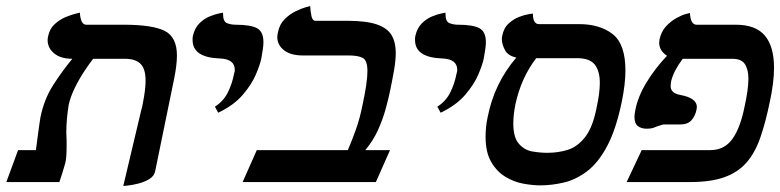

<svg xmlns="http://www.w3.org/2000/svg" viewBox="-20 -604 2588 637"><path d="M389 13 448 -236Q452 -249 454 -262Q463 -307 463 -336Q463 -376 446 -392.5Q429 -409 394 -409H289Q275 -391 258 -365Q241 -339 227.5 -311Q214 -283 208 -257Q204 -232 202 -209Q200 -186 200 -165Q200 -158 200.5 -151Q201 -144 201 -137V-120Q201 -102 200 -86.5Q199 -71 196 -61Q192 -47 187 -30.5Q182 -14 177 0H1L40 -106H99Q100 -114 101.5 -123.5Q103 -133 104 -143Q107 -166 110 -187.5Q113 -209 114 -214Q126 -274 156 -321Q186 -368 220 -409Q181 -409 159.5 -427Q138 -445 138 -471Q138 -475 138.5 -478Q139 -481 140 -485Q145 -509 161.5 -524Q178 -539 197 -547Q216 -555 230.5 -558.5Q245 -562 245 -562Q246 -544 251 -533Q256 -522 266 -522H390Q486 -522 526.5 -501.5Q567 -481 567 -420Q567 -389 558 -344L495 -37Q492 -20 475.5 -10Q459 0 439 5Q419 10 404 11.5Q389 13 389 13Z M704 -230 693 -250Q721 -268 735.5 -296.5Q750 -325 757 -361Q758 -364 758.5 -366.5Q759 -369 759 -372Q759 -408 710 -410Q619 -413 619 -471Q619 -475 619 -478Q619 -481 620 -485Q626 -511 641.5 -526.5Q657 -542 675.5 -549.5Q694 -557 707 -559.5Q720 -562 720 -562V-558Q720 -532 733.5 -527Q747 -522 761 -522Q811 -522 832.5 -510.5Q854 -499 854 -464Q854 -454 852 -440.5Q850 -427 847 -410Q843 -390 829 -357Q815 -324 785.5 -289.5Q756 -255 704 -230Z M1132 -535Q1195 -535 1230 -523Q1265 -511 1279 -487.5Q1293 -464 1293 -429Q1293 -404 1287.5 -372Q1282 -340 1274 -302Q1269 -277 1259.5 -242.5Q1250 -208 1234 -172.5Q1218 -137 1192 -106H1274L1227 0H785L832 -106H1134Q1147 -136 1160.5 -173.5Q1174 -211 1183 -257Q1199 -331 1199 -368Q1199 -403 1184 -411.5Q1169 -420 1137 -420H985Q944 -420 922 -437.5Q900 -455 900 -481Q900 -485 900.5 -488.5Q901 -492 902 -496Q907 -523 924 -540Q941 -557 960.5 -566.5Q980 -576 994.5 -580Q1009 -584 1009 -584Q1010 -565 1013.5 -550Q1017 -535 1026 -535Z M1442 -230 1431 -250Q1459 -268 1473.5 -296.5Q1488 -325 1495 -361Q1496 -364 1496.5 -366.5Q1497 -369 1497 -372Q1497 -408 1448 -410Q1357 -413 1357 -471Q1357 -475 1357 -478Q1357 -481 1358 -485Q1364 -511 1379.5 -526.5Q1395 -542 1413.5 -549.5Q1432 -557 1445 -559.5Q1458 -562 1458 -562V-558Q1458 -532 1471.5 -527Q1485 -522 1499 -522Q1549 -522 1570.5 -510.5Q1592 -499 1592 -464Q1592 -454 1590 -440.5Q1588 -427 1585 -410Q1581 -390 1567 -357Q1553 -324 1523.5 -289.5Q1494 -255 1442 -230Z M1772 11Q1748 11 1717 5.5Q1686 0 1657.5 -17Q1629 -34 1610 -66Q1591 -98 1591 -151Q1591 -165 1592.5 -181.5Q1594 -198 1598 -216Q1620 -328 1693 -413Q1665 -419 1655 -438.5Q1645 -458 1645 -474Q1645 -481 1646 -484Q1651 -511 1667.5 -526Q1684 -541 1702.5 -548Q1721 -555 1734.5 -557Q1748 -559 1748 -559Q1748 -524 1768 -524H1901Q1970 -524 2012.5 -491Q2055 -458 2055 -370Q2055 -326 2043 -267Q2024 -175 1994.5 -119.5Q1965 -64 1928 -36Q1891 -8 1851 1.5Q1811 11 1772 11ZM1895 -411H1759Q1709 -346 1690 -258Q1683 -223 1683 -195Q1683 -148 1701.5 -127Q1720 -106 1746 -101.5Q1772 -97 1796 -97Q1832 -97 1864 -107Q1896 -117 1921.5 -149.5Q1947 -182 1960 -250Q1965 -273 1967.5 -293Q1970 -313 1970 -329Q1970 -369 1953 -390Q1936 -411 1895 -411Z M2245 -409Q2231 -390 2221.5 -372.5Q2212 -355 2207 -336Q2206 -331 2205.5 -326.5Q2205 -322 2205 -318Q2205 -295 2237 -289Q2292 -279 2292 -249Q2292 -247 2291.5 -245Q2291 -243 2291 -241Q2287 -220 2274.5 -205.5Q2262 -191 2236 -191H2181Q2179 -191 2173.5 -189Q2168 -187 2161 -185Q2154 -182 2146.5 -179.5Q2139 -177 2125 -177Q2108 -177 2096.5 -185.5Q2085 -194 2085 -216Q2085 -225 2088 -240Q2097 -285 2125.5 -331.5Q2154 -378 2193 -419Q2167 -436 2167 -462Q2167 -464 2167.5 -467Q2168 -470 2168 -473Q2174 -500 2190 -517Q2206 -534 2224 -544Q2242 -554 2255.5 -557.5Q2269 -561 2269 -561Q2271 -522 2291 -522H2421Q2487 -522 2517.5 -486Q2548 -450 2548 -379Q2548 -355 2544.5 -326.5Q2541 -298 2534 -266Q2520 -198 2502.5 -147.5Q2485 -97 2456.5 -64.5Q2428 -32 2383 -16Q2338 0 2269 0H2059L2109 -106H2337Q2383 -106 2409.5 -142.5Q2436 -179 2450 -249Q2456 -276 2459.5 -300Q2463 -324 2463 -343Q2463 -373 2451.5 -391Q2440 -409 2409 -409Z"/></svg>

Font: Libertinus Serif Semibold Italic
Style: Regular
Weight: 600
Italic angle: -11.5°
Designer: Philipp H. Poll, Khaled Hosny
Foundry: Caleb Maclennan
Version: Version 7.051;RELEASE